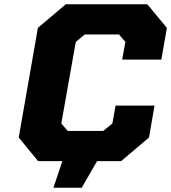

<svg xmlns="http://www.w3.org/2000/svg" viewBox="-20 -757 804 902"><path d="M231 125 273 0H159L68 -111L158 -626L289 -737H672L764 -626L738 -477H554L569 -560L539 -595H378L336 -560L268 -177L298 -142H465L508 -177L523 -261H706L680 -111L549 0H436L364 125Z"/></svg>

Font: Tomorrow
Style: Bold Italic
Weight: 700
Italic angle: -10°
Designer: Tony de Marco, Monica Rizzolli
Foundry: Just in Type
Version: Version 2.002